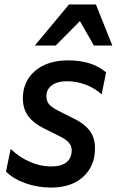

<svg xmlns="http://www.w3.org/2000/svg" viewBox="-20 -832 526 865"><path d="M7 -59 28 -161Q68 -123 115.5 -102.5Q163 -82 210 -82Q256 -82 279.5 -101Q303 -120 303 -155Q303 -175 289.5 -190Q276 -205 247 -219L177 -254Q132 -276 107.5 -308.5Q83 -341 83 -389Q83 -465 138 -512.5Q193 -560 287 -560Q395 -560 458 -506L438 -407Q404 -437 363.5 -451.5Q323 -466 283 -466Q238 -466 213.5 -447.5Q189 -429 189 -399Q189 -377 200.5 -363Q212 -349 239 -335L318 -295Q361 -274 384.5 -242.5Q408 -211 408 -164Q408 -84 355 -35.5Q302 13 210 13Q149 13 94.5 -6.5Q40 -26 7 -59ZM486 -627H403L340 -737L231 -627H137L291 -812H412Z"/></svg>

Font: Application Medium
Style: Italic
Weight: 500
Italic angle: -12°
Designer: Wei Huang
Foundry: Wei Huang
Version: Version 0.012